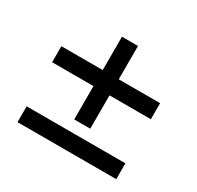

<svg xmlns="http://www.w3.org/2000/svg" viewBox="-119 -764 807 788"><g transform="rotate(30 285.0 -370.0)"><path d="M51 -471V-395H247V-237H323V-395H519V-471H323V-629H247V-471ZM51 -111H519V-186H51Z"/></g></svg>

Font: Matrixport Regular
Style: Regular
Weight: 400
Designer: Ninad Kale (Devanagari), Jonny Pinhorn (Latin)
Foundry: Indian Type Foundry
Version: Version 3.200;PS 1.000;hotconv 16.6.54;makeotf.lib2.5.65590